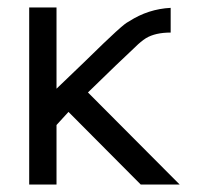

<svg xmlns="http://www.w3.org/2000/svg" viewBox="-20 -493 549 513"><path d="M58 0V-473H131V-256Q169 -292 205 -327Q241 -362 257.5 -378Q274 -394 289.5 -408Q305 -422 312 -427.5Q319 -433 325 -436Q376 -469 436 -472V-406Q395 -406 370 -391Q356 -382 342 -368Q300 -329 215 -246L460 0H356L163 -194L131 -159V0Z"/></svg>

Font: Coval
Style: ExtraLight
Weight: 250
Foundry: Context Ltd
Version: Version 001.000